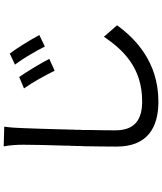

<svg xmlns="http://www.w3.org/2000/svg" viewBox="61 -878 878 1040"><g transform="rotate(-90 500.0 -358.0)"><path d="M883 -163 821 -234C750 -130 654 -27 471 -27C376 -27 314 -63 314 -173C314 -216 315 -267 316 -320V-331C316 -334 316 -338 316 -342V-353C317 -360 317 -367 317 -375V-386L318 -403C318 -416 318 -428 319 -441V-452C321 -538 324 -618 326 -671C327 -704 329 -741 334 -774L227 -777C233 -748 236 -708 236 -671C236 -620 234 -533 231 -440V-429V-423L230 -412C230 -401 230 -389 229 -378V-361L228 -344C227 -279 226 -216 226 -165C226 -2 325 61 469 61C688 61 814 -68 883 -163ZM830 -584C806 -630 757 -709 730 -744L670 -716C704 -671 742 -606 768 -554L830 -584ZM701 -530C677 -578 628 -657 603 -693L541 -667C574 -621 611 -554 637 -501L701 -530Z"/></g></svg>

Font: Glow Sans SC Normal Book
Style: Regular
Weight: 500
Designer: Ryoko NISHIZUKA (kana, bopomofo & ideographs); Paul D. Hunt (Latin, Greek & Cyrillic); Sandoll Communications, Soo-young
Version: Version 0.93